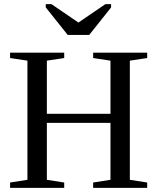

<svg xmlns="http://www.w3.org/2000/svg" viewBox="-20 -910 762 930"><path d="M28.8 0V-25.9L112.8 -39.1V-616.2L28.8 -628.9V-654.8H291V-628.9L207 -616.2V-358.9H515.1V-616.2L431.2 -628.9V-654.8H692.9V-628.9L608.9 -616.2V-39.1L692.9 -25.9V0H431.2V-25.9L515.1 -39.1V-314.9H207V-39.1L291 -25.9V0ZM229 -890.1 359.9 -800.8 490.7 -890.1H518.1V-874L412.1 -740.7H308.1L201.7 -874V-890.1Z"/></svg>

Font: Liberation Serif
Style: Regular
Weight: 400
Designer: Steve Matteson
Foundry: Ascender Corporation
Version: Version 2.1.5